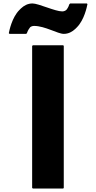

<svg xmlns="http://www.w3.org/2000/svg" viewBox="-20 -1084 558 1111"><path d="M349 -888C376 -888 398 -900 416 -917L425 -926C468 -969 483 -1045 486 -1060L483 -1064H386L381 -1059C380 -1055 375 -1040 365 -1028L364 -1027C359 -1022 350 -1018 340 -1018C299 -1018 203 -1064 168 -1064C141 -1064 119 -1052 101 -1035L92 -1026C49 -983 34 -907 31 -892L35 -888H132L136 -893C137 -897 143 -912 153 -924V-925C158 -930 167 -934 177 -934C240 -934 314 -888 349 -888ZM346 -822H170L166 -818V3L170 7H346L349 3V-818Z"/></svg>

Font: Hussar Woodtype
Style: Bd
Weight: 900
Foundry: Cannot Into Space Fonts
Version: Version 1.07